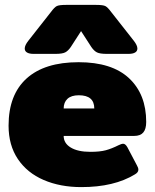

<svg xmlns="http://www.w3.org/2000/svg" viewBox="-20 -749 632 784"><path d="M81 -551Q81 -564 96 -583L188 -700Q202 -719 211.5 -724Q221 -729 249 -729H373Q401 -729 410.5 -724Q420 -719 434 -700L526 -583Q541 -564 541 -551Q541 -540 531.5 -534.5Q522 -529 505 -529H416Q388 -529 376 -535Q364 -541 353 -557L311 -622L269 -557Q258 -541 246 -535Q234 -529 206 -529H117Q100 -529 90.5 -534.5Q81 -540 81 -551ZM15 -236Q15 -362 88.5 -428.5Q162 -495 301 -495Q437 -495 507 -429.5Q577 -364 577 -251Q577 -222 565 -208Q553 -194 528 -194H240Q240 -164 269 -146.5Q298 -129 349 -129Q388 -129 412 -135.5Q436 -142 464 -156Q476 -162 483 -162Q492 -162 500 -148L539 -74Q545 -64 545 -56Q545 -45 531 -37Q446 15 312 15Q226 15 158.5 -14Q91 -43 53 -99.5Q15 -156 15 -236ZM365 -306Q365 -360 302 -360Q271 -360 255.5 -345.5Q240 -331 240 -306Z"/></svg>

Font: Mitr
Style: Bold
Weight: 700
Designer: Thanarat Vachiruckul
Foundry: Cadson Demak
Version: Version 1.002